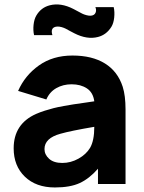

<svg xmlns="http://www.w3.org/2000/svg" viewBox="-20 -828 647 864"><path d="M491.7 -795.9Q496.6 -774.4 493.9 -749Q491.2 -723.6 481.4 -707.5Q459 -671.4 420.9 -661.6Q371.6 -648.9 314.5 -678.2Q308.1 -681.2 295.4 -688.2Q282.7 -695.3 275.1 -699.2Q267.6 -703.1 256.8 -706.1Q246.1 -709 237.3 -708.5Q204.6 -706.1 215.8 -669.9H133.3Q128.4 -691.4 131.1 -716.6Q133.8 -741.7 143.6 -758.3Q165 -794.4 204.1 -804.2Q253.4 -816.9 310.5 -787.6Q316.4 -784.7 329.3 -777.6Q342.3 -770.5 350.1 -766.6Q357.9 -762.7 368.7 -759.8Q379.4 -756.8 388.7 -757.3Q404.8 -758.8 409.9 -770.5Q415 -782.2 409.2 -795.9ZM544.9 0H420.9V-68.8Q382.3 -24.4 339.1 -4.4Q295.9 15.6 227.1 15.6Q142.1 15.6 91.8 -33Q41.5 -81.5 41.5 -160.6Q41.5 -270.5 142.6 -315.4Q160.2 -323.2 182.1 -330.1Q204.1 -336.9 220.9 -341.3Q237.8 -345.7 267.6 -351.1Q297.4 -356.4 310.5 -358.4Q323.7 -360.4 359.6 -365.5Q395.5 -370.6 404.3 -372.1Q398.9 -412.1 370.8 -430.4Q342.8 -448.7 302.2 -448.7Q263.7 -448.7 233.4 -431.4Q203.1 -414.1 188.5 -380.4L61.5 -418.9Q92.3 -488.8 155 -533.4Q217.8 -578.1 306.2 -578.1Q394.5 -578.1 452.1 -542.5Q509.8 -506.8 532.2 -437.5Q544.9 -397.5 544.9 -335.4ZM385.3 -162.6Q404.3 -195.3 404.3 -257.3Q297.9 -239.3 252 -226.1Q180.2 -206.5 180.2 -157.2Q180.2 -132.3 200.9 -113.5Q221.7 -94.7 260.3 -94.7Q298.3 -94.7 333 -114Q367.7 -133.3 385.3 -162.6Z"/></svg>

Font: Manrope3 ExtraBold
Style: Bold
Weight: 800
Width: 4
Designer: Mikhail Sharanda
Foundry: Mikhail Sharanda
Version: Version 3.000;PS 003.000;hotconv 1.0.88;makeotf.lib2.5.64775